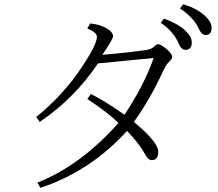

<svg xmlns="http://www.w3.org/2000/svg" viewBox="-20 -882 1040 917"><path d="M762.7 -793Q827.6 -770.5 864.3 -736.8Q896 -707.5 896 -679.2Q896 -644 865.7 -644Q845.2 -644 833 -674.8Q809.6 -731 748 -772.9ZM855 -861.8Q918.5 -842.8 957.5 -807.6Q990.7 -777.8 990.7 -750Q990.7 -714.8 961.9 -714.8Q942.4 -714.8 927.7 -748Q905.3 -797.4 839.8 -841.8ZM619.6 -299.8Q735.8 -203.1 735.8 -157.2Q735.8 -117.2 704.6 -117.2Q687.5 -117.2 672.9 -145Q645.5 -195.8 586.9 -256.8Q410.2 -63 172.9 15.1L158.7 -9.8Q365.7 -91.8 545.9 -294.9Q489.3 -349.1 397 -409.2L414.1 -433.1Q480.5 -399.9 574.7 -334Q667 -472.7 713.9 -605L447.8 -579.1Q335.4 -411.6 169.9 -299.8L152.8 -323.2Q282.2 -427.2 374 -565.9Q442.9 -670.9 442.9 -706.1Q442.9 -727.5 397 -746.1L410.6 -770Q462.4 -764.6 494.1 -743.7Q520 -727.1 520 -708Q520 -696.3 468.8 -620.1Q517.1 -624 606 -633.8L670.9 -642.1Q702.6 -645.5 716.8 -660.2Q727.5 -670.9 735.8 -670.9Q747.1 -670.9 777.8 -646Q802.7 -623 802.7 -610.8Q802.7 -600.6 787.6 -586.9Q773.4 -574.2 757.8 -540Q696.3 -406.7 619.6 -299.8Z"/></svg>

Font: I.MingCP
Style: Regular
Weight: 400
Designer: I.Font Project
Version: Version 8.000; Sep 06, 2022